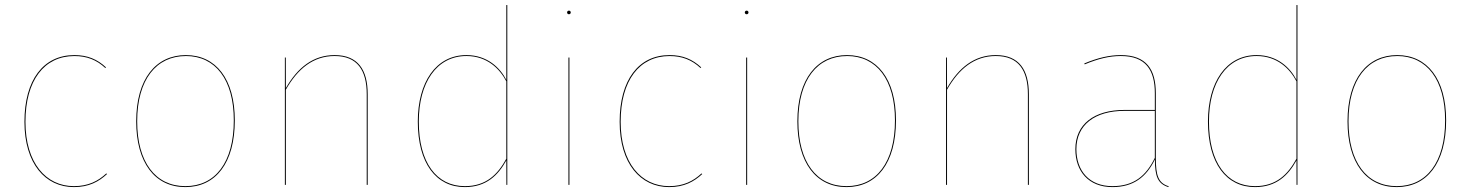

<svg xmlns="http://www.w3.org/2000/svg" viewBox="-20 -751 5974 780"><path d="M282.1 -527.2C156 -527.2 79.3 -426 79.3 -256.1C79.3 -86.1 164.4 9.1 280.4 9.1C341.1 9.1 381.6 -12.9 414.9 -44L411.8 -46.4C378.8 -15.6 338.8 5.2 280.3 5.2C166.9 5.2 83.4 -88.7 83.4 -256.1C83.4 -424.6 159.6 -523.3 282.2 -523.3C333.2 -523.3 372.9 -507.4 407.7 -474.8L410.8 -477.2C375.4 -510.3 335.4 -527.2 282.1 -527.2Z M735 -527.2C613.6 -527.2 533.3 -431 533.3 -258.1C533.3 -91 608.6 9.1 733.1 9.1C856.4 9.1 933.9 -89 933.9 -262C933.9 -429.5 857.5 -527.2 735 -527.2ZM735 -523.4C855.4 -523.4 929.8 -427.3 929.8 -262C929.8 -90.9 854.2 5.2 733.1 5.2C610.9 5.2 537.3 -92.9 537.3 -258.1C537.3 -429.2 615.8 -523.3 735 -523.3Z M1339.4 -527.2C1252.5 -527.2 1189 -476.5 1141.3 -393.2L1141 -517.2H1137.3V0H1141.3V-386.7C1189.3 -471.6 1252.7 -523.4 1339.3 -523.4C1431.9 -523.4 1469.8 -465.5 1469.8 -367.9V0H1473.8V-368.1C1473.8 -467.4 1434.3 -527.2 1339.4 -527.2Z M2036.9 -730.6V-426.4C2012.2 -474.8 1960.1 -527.2 1874.8 -527.2C1750.5 -527.2 1677.3 -416.2 1677.3 -257.1C1677.3 -88.1 1751.5 9.1 1868.4 9.1C1955.5 9.1 2003.5 -38.8 2036.9 -99.2L2037.2 0H2040.9V-730.3ZM1868.5 5.2C1753.7 5.2 1681.4 -90.2 1681.4 -257.1C1681.3 -414.8 1753.4 -523.4 1874.9 -523.4C1958.9 -523.4 2010.2 -471.7 2036.9 -420.6V-106.1C2001.9 -42.3 1955.1 5.2 1868.5 5.2Z M2291.3 -707.8C2286.4 -707.8 2283.8 -704.1 2283.8 -700.4C2283.8 -696.7 2286.4 -693.1 2291.3 -693.1C2296.2 -693.1 2298.7 -696.7 2298.7 -700.4C2298.7 -704.1 2296.2 -707.8 2291.3 -707.8ZM2293.3 -517.2H2289.3V0H2293.3Z M2700.1 -527.2C2574 -527.2 2497.3 -426 2497.3 -256.1C2497.3 -86.1 2582.4 9.1 2698.4 9.1C2759.1 9.1 2799.6 -12.9 2832.9 -44L2829.8 -46.4C2796.8 -15.6 2756.8 5.2 2698.3 5.2C2584.9 5.2 2501.4 -88.7 2501.4 -256.1C2501.4 -424.6 2577.6 -523.3 2700.2 -523.3C2751.2 -523.3 2790.9 -507.4 2825.7 -474.8L2828.8 -477.2C2793.4 -510.3 2753.4 -527.2 2700.1 -527.2Z M3013.3 -707.8C3008.4 -707.8 3005.8 -704.1 3005.8 -700.4C3005.8 -696.7 3008.4 -693.1 3013.3 -693.1C3018.2 -693.1 3020.7 -696.7 3020.7 -700.4C3020.7 -704.1 3018.2 -707.8 3013.3 -707.8ZM3015.3 -517.2H3011.3V0H3015.3Z M3421 -527.2C3299.6 -527.2 3219.3 -431 3219.3 -258.1C3219.3 -91 3294.6 9.1 3419.1 9.1C3542.4 9.1 3619.9 -89 3619.9 -262C3619.9 -429.5 3543.5 -527.2 3421 -527.2ZM3421 -523.4C3541.4 -523.4 3615.8 -427.3 3615.8 -262C3615.8 -90.9 3540.2 5.2 3419.1 5.2C3296.9 5.2 3223.3 -92.9 3223.3 -258.1C3223.3 -429.2 3301.8 -523.3 3421 -523.3Z M4025.4 -527.2C3938.5 -527.2 3875 -476.5 3827.3 -393.2L3827 -517.2H3823.3V0H3827.3V-386.7C3875.3 -471.6 3938.7 -523.4 4025.3 -523.4C4117.9 -523.4 4155.8 -465.5 4155.8 -367.9V0H4159.8V-368.1C4159.8 -467.4 4120.3 -527.2 4025.4 -527.2Z M4675.5 -110V-372C4675.5 -468.6 4637.7 -527.2 4533.1 -527.2C4486.7 -527.2 4439.7 -516.1 4384.9 -493.2L4386.5 -489.5C4441.1 -512.3 4487.1 -523.4 4533.1 -523.4C4635.8 -523.4 4671.5 -465.4 4671.5 -371.8V-304.4H4548.1C4425.1 -304.4 4348.6 -246.4 4348.6 -144.9C4348.6 -55.6 4402.1 9.1 4499.2 9.1C4583.6 9.1 4636.6 -30.6 4671.8 -103.4C4671.9 -33.2 4683.8 -4.7 4726.4 9.1L4727.9 5.7C4685.8 -7.2 4675.5 -37.4 4675.5 -110ZM4499.2 5.2C4404.6 5.2 4352.8 -57.5 4352.8 -144.9C4352.8 -243.5 4427.3 -300.6 4548.5 -300.6H4671.5V-109.8C4635.7 -35.9 4585.7 5.2 4499.2 5.2Z M5246.9 -730.6V-426.4C5222.2 -474.8 5170.1 -527.2 5084.8 -527.2C4960.5 -527.2 4887.3 -416.2 4887.3 -257.1C4887.3 -88.1 4961.5 9.1 5078.4 9.1C5165.5 9.1 5213.5 -38.8 5246.9 -99.2L5247.2 0H5250.9V-730.3ZM5078.5 5.2C4963.7 5.2 4891.4 -90.2 4891.4 -257.1C4891.3 -414.8 4963.4 -523.4 5084.9 -523.4C5168.9 -523.4 5220.2 -471.7 5246.9 -420.6V-106.1C5211.9 -42.3 5165.1 5.2 5078.5 5.2Z M5656 -527.2C5534.6 -527.2 5454.3 -431 5454.3 -258.1C5454.3 -91 5529.6 9.1 5654.1 9.1C5777.4 9.1 5854.9 -89 5854.9 -262C5854.9 -429.5 5778.5 -527.2 5656 -527.2ZM5656 -523.4C5776.4 -523.4 5850.8 -427.3 5850.8 -262C5850.8 -90.9 5775.2 5.2 5654.1 5.2C5531.9 5.2 5458.3 -92.9 5458.3 -258.1C5458.3 -429.2 5536.8 -523.3 5656 -523.3Z"/></svg>

Font: Fira Sans Four
Style: Regular
Weight: 100
Designer: Carrois Corporate & Edenspiekermann AG
Foundry: Carrois Corporate GbR & Edenspiekermann AG
Version: Version 4.203;PS 004.203;hotconv 1.0.88;makeotf.lib2.5.64775